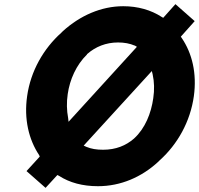

<svg xmlns="http://www.w3.org/2000/svg" viewBox="-20 -877 961 927"><path d="M200 30 257 -32 265 -28C316 5 379 22 453 22C563 22 664 -22 744 -96L751 -103C837 -180 899 -290 916 -413C931 -522 908 -620 857 -694L853 -700L920 -775L827 -857L768 -791L761 -795C709 -829 645 -847 575 -847C469 -847 367 -802 284 -727L276 -719C190 -642 128 -534 111 -413C95 -302 119 -203 169 -128L172 -121L108 -51ZM400 -615 402 -617C441 -651 491 -672 550 -672C580 -672 607 -667 630 -657H631L641 -651L311 -289L309 -307C302 -344 301 -383 307 -423C317 -493 348 -563 400 -614ZM478 -154C446 -154 421 -158 397 -168L384 -174L713 -534L717 -518C725 -482 726 -443 720 -403C710 -331 681 -257 627 -208C588 -174 539 -154 478 -154ZM308 -302V-301Z"/></svg>

Font: Hussar Woodtype
Style: SeBdObl
Weight: 900
Foundry: Cannot Into Space Fonts
Version: Version 1.07